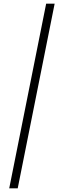

<svg xmlns="http://www.w3.org/2000/svg" viewBox="-20 -820 346 1040"><path d="M30 200 230 -800H276L76 200Z"/></svg>

Font: Big Shoulders Display Light
Style: Regular
Weight: 300
Designer: Patric King
Foundry: XO Type Co
Version: Version 1.000; ttfautohint (v1.8.2)